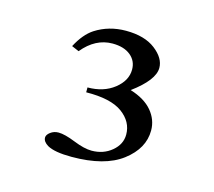

<svg xmlns="http://www.w3.org/2000/svg" viewBox="-66 -819 594 534"><g transform="rotate(15 231.5 -552.0)"><path d="M102 -661Q122 -699 148 -716Q187 -741 236 -741Q290 -741 321 -717Q352 -693 352 -665Q352 -630 291 -585Q333 -572 354 -547Q375 -522 375 -491Q375 -439 325 -401Q275 -363 180 -363Q131 -363 110 -375Q95 -384 95 -396Q95 -404 105 -411.5Q115 -419 128 -419Q146 -419 177 -406.5Q208 -394 229 -394Q263 -394 287 -414Q311 -434 311 -462Q311 -499 277.5 -523.5Q244 -548 173 -547V-561Q219 -561 249.5 -585Q280 -609 280 -641Q280 -666 261 -681.5Q242 -697 209 -697Q160 -697 123 -652Z"/></g></svg>

Font: MM Ethnic
Style: Regular
Weight: 400
Designer: Khon Soe Zaw Thu
Version: Version 1.00 July 18, 2016, initial release